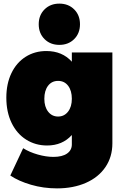

<svg xmlns="http://www.w3.org/2000/svg" viewBox="-20 -837 694 1061"><path d="M601 -547V-45Q601 30 562.5 86.5Q524 143 454.5 173.5Q385 204 295 204Q220 204 151.5 184Q83 164 37 133L108 -18Q143 4 189 17Q235 30 275 30Q324 30 350.5 11.5Q377 -7 377 -39V-91Q325 -33 240 -33Q176 -33 124.5 -65.5Q73 -98 44 -158Q15 -218 15 -297Q15 -374 43 -432.5Q71 -491 121.5 -523Q172 -555 236 -555Q324 -555 377 -496V-547ZM377 -291Q377 -336 356.5 -363Q336 -390 301 -390Q266 -390 245.5 -363Q225 -336 225 -291Q225 -247 246 -220Q267 -193 301 -193Q335 -193 356 -220Q377 -247 377 -291ZM422 -703Q422 -653 390 -621Q358 -589 308 -589Q258 -589 226 -621Q194 -653 194 -703Q194 -753 226 -785Q258 -817 308 -817Q358 -817 390 -785Q422 -753 422 -703Z"/></svg>

Font: Gontserrat Black
Style: Regular
Weight: 900
Designer: Julieta Ulanovsky
Foundry: Julieta Ulanovsky
Version: Version 6.001